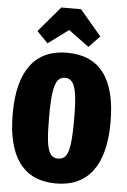

<svg xmlns="http://www.w3.org/2000/svg" viewBox="-64 -1011 712 1077"><g transform="rotate(5 292.5 -473.0)"><path d="M568 -349Q568 -167 498 -73.5Q428 20 292 20Q156 20 86.5 -72.5Q17 -165 17 -349Q17 -530 86.5 -623Q156 -716 292 -716Q568 -716 568 -349ZM222 -349Q222 -259 228 -210.5Q234 -162 249 -141Q264 -120 292 -120Q321 -120 336 -141Q351 -162 357 -210Q363 -258 363 -349Q363 -435 356.5 -483.5Q350 -532 334.5 -553.5Q319 -575 292 -575Q265 -575 250 -553.5Q235 -532 228.5 -484Q222 -436 222 -349ZM177 -759 115 -823 237 -966H348L469 -823L407 -759L292 -844Z"/></g></svg>

Font: Fira Sans Extra Condensed Black
Style: Regular
Weight: 900
Width: 1
Designer: Carrois Corporate & Edenspiekermann AG
Foundry: Carrois Corporate GbR & Edenspiekermann AG
Version: Version 4.203